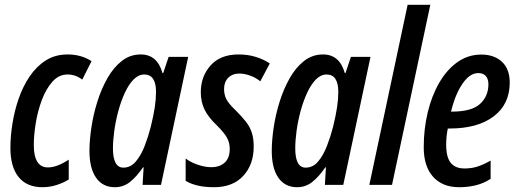

<svg xmlns="http://www.w3.org/2000/svg" viewBox="-20 -780 2184 810"><path d="M158.7 9.8Q93.3 9.8 58.6 -33Q23.9 -75.7 23.9 -156.2Q23.9 -204.6 32.5 -258.5Q41 -312.5 58.8 -364Q76.7 -415.5 105.2 -457.8Q133.8 -500 173.3 -525.1Q212.9 -550.3 265.1 -550.3Q322.8 -550.3 366.2 -522L327.1 -444.3Q297.9 -465.8 265.1 -465.8Q228 -465.8 201.2 -435.5Q174.3 -405.3 156.7 -358.6Q139.2 -312 130.9 -261Q122.6 -210 122.6 -168.5Q122.6 -73.7 182.1 -73.7Q220.2 -73.7 270 -106.4V-22.9Q249 -9.3 219.7 0.2Q190.4 9.8 158.7 9.8Z M464.4 9.8Q413.1 9.8 385.3 -30.3Q357.4 -70.3 357.4 -143.6Q357.4 -188 365.5 -241.9Q373.5 -295.9 390.4 -350.1Q407.2 -404.3 432.9 -449.7Q458.5 -495.1 493.7 -522.7Q528.8 -550.3 573.7 -550.3Q643.6 -550.3 665.5 -471.7H668.5L691.4 -540H773.9L659.2 0H581.5L585.9 -74.2H583.5Q557.1 -35.6 529.1 -12.9Q501 9.8 464.4 9.8ZM500.5 -72.8Q531.2 -72.8 553.2 -98.9Q575.2 -125 590.6 -165Q606 -205.1 616.2 -245.6Q627.9 -293.5 633.1 -328.1Q638.2 -362.8 638.2 -392.1Q638.2 -465.8 588.4 -465.8Q563.5 -465.3 543 -444.1Q522.5 -422.9 506.3 -387.7Q490.2 -352.5 479 -311Q467.8 -269.5 462.2 -228.3Q456.5 -187 456.5 -154.3Q456.5 -72.8 500.5 -72.8Z M882.3 9.8Q842.3 9.8 812.5 2.4Q782.7 -4.9 763.2 -17.1V-111.3Q784.2 -95.2 814.5 -85Q844.7 -74.7 871.1 -74.7Q907.2 -74.7 928.2 -94.2Q949.2 -113.8 949.2 -151.4Q949.2 -176.3 938.5 -197.3Q927.7 -218.3 894.5 -251.5Q858.9 -285.2 843 -317.6Q827.1 -350.1 827.1 -391.1Q827.1 -457.5 868.4 -503.9Q909.7 -550.3 986.3 -550.3Q1026.4 -550.3 1060.3 -539.6Q1094.2 -528.8 1118.2 -512.2L1078.1 -437Q1058.1 -453.1 1034.4 -461.4Q1010.7 -469.7 990.2 -469.7Q960.4 -469.7 942.9 -451.9Q925.3 -434.1 925.3 -404.8Q925.3 -380.4 935.1 -361.3Q944.8 -342.3 975.6 -313Q1001 -287.6 1017.6 -266.4Q1034.2 -245.1 1042.2 -220.7Q1050.3 -196.3 1050.3 -161.1Q1050.3 -85.9 1006.3 -38.1Q962.4 9.8 882.3 9.8Z M1233.4 9.8Q1182.1 9.8 1154.3 -30.3Q1126.5 -70.3 1126.5 -143.6Q1126.5 -188 1134.5 -241.9Q1142.6 -295.9 1159.4 -350.1Q1176.3 -404.3 1201.9 -449.7Q1227.5 -495.1 1262.7 -522.7Q1297.9 -550.3 1342.8 -550.3Q1412.6 -550.3 1434.6 -471.7H1437.5L1460.4 -540H1543L1428.2 0H1350.6L1355 -74.2H1352.5Q1326.2 -35.6 1298.1 -12.9Q1270 9.8 1233.4 9.8ZM1269.5 -72.8Q1300.3 -72.8 1322.3 -98.9Q1344.2 -125 1359.6 -165Q1375 -205.1 1385.3 -245.6Q1397 -293.5 1402.1 -328.1Q1407.2 -362.8 1407.2 -392.1Q1407.2 -465.8 1357.4 -465.8Q1332.5 -465.3 1312 -444.1Q1291.5 -422.9 1275.4 -387.7Q1259.3 -352.5 1248 -311Q1236.8 -269.5 1231.2 -228.3Q1225.6 -187 1225.6 -154.3Q1225.6 -72.8 1269.5 -72.8Z M1538.1 0 1699.7 -759.8H1795.4L1633.8 0Z M1916.5 9.8Q1846.7 9.8 1807.1 -34.2Q1767.6 -78.1 1767.6 -158.7Q1767.6 -235.4 1784.4 -305.7Q1801.3 -376 1833 -430.9Q1864.7 -485.8 1909.7 -517.8Q1954.6 -549.8 2010.7 -549.8Q2064.9 -549.8 2097.7 -519.3Q2130.4 -488.8 2130.4 -431.6Q2130.4 -340.3 2062.7 -289.1Q1995.1 -237.8 1876.5 -237.8H1869.1Q1862.3 -203.6 1862.3 -169.9Q1862.3 -116.7 1881.6 -93Q1900.9 -69.3 1939.5 -69.3Q1968.8 -69.3 1993.2 -76.9Q2017.6 -84.5 2049.8 -102.5V-25.4Q2019 -5.9 1986.1 2Q1953.1 9.8 1916.5 9.8ZM1882.8 -309.1H1886.2Q1970.2 -309.1 2005.4 -341.8Q2040.5 -374.5 2040.5 -424.3Q2040.5 -446.3 2029.8 -459Q2019 -471.7 1997.6 -471.7Q1961.9 -471.7 1931.2 -427Q1900.4 -382.3 1882.8 -309.1Z"/></svg>

Font: Open Sans Condensed SemiBold
Style: Italic
Weight: 600
Width: 3
Italic angle: -12°
Designer: Monotype Design Team
Foundry: Monotype Imaging Inc.
Version: Version 3.000; ttfautohint (v1.8.4)